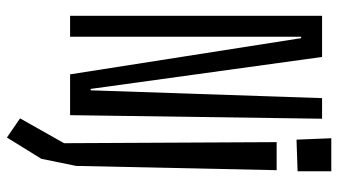

<svg xmlns="http://www.w3.org/2000/svg" viewBox="-226 -550 954 541"><g transform="rotate(90 250.5 -279.0)"><path d="M24 -710H140L230 -58H234L256 -710H314L304 0H189L87 -651H83V0H24ZM313 141 383 17 380 -582H459L447 -17L427 81L367 178ZM369 -736H462V-641L373 -638Z"/></g></svg>

Font: Bahianita
Style: Regular
Weight: 400
Designer: Pablo Cosgaya & Dani Raskovsky
Foundry: Pablo Cosgaya & Dani Raskovsky
Version: Version 1.008